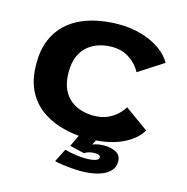

<svg xmlns="http://www.w3.org/2000/svg" viewBox="-128 -828 1132 1162"><g transform="rotate(15 437.5 -247.0)"><path d="M479 212Q457.5 212 425 209.5Q392.5 207 362.2 202.8Q332 198.5 315.5 193.5L357.5 111Q390 120.5 425.8 125.5Q461.5 130.5 489 130.5Q527 130.5 549 123.5Q571 116.5 571 102.5Q571 84.5 535 84.5Q521.5 84.5 503 88.5Q484.5 92.5 473 102.5L380 80.5L414 8.5Q351 3.5 287.2 -16.8Q223.5 -37 170.5 -77.5Q117.5 -118 85.2 -184.2Q53 -250.5 53 -348Q53 -435 79.2 -497Q105.5 -559 149.5 -599.8Q193.5 -640.5 248.2 -663.8Q303 -687 361 -696.5Q419 -706 472.5 -706Q554 -706 621 -685.8Q688 -665.5 735.8 -631Q783.5 -596.5 807.5 -554L652 -453.5Q641.5 -475.5 617.8 -501.2Q594 -527 557.2 -545.2Q520.5 -563.5 470 -563.5Q431.5 -563.5 393.5 -552.5Q355.5 -541.5 324 -516.8Q292.5 -492 273.8 -450.5Q255 -409 255 -348Q255 -286.5 273.5 -244.8Q292 -203 323 -178.2Q354 -153.5 391.8 -142.8Q429.5 -132 468 -132Q518.5 -132 555.8 -149Q593 -166 617 -189.8Q641 -213.5 652 -234L799.5 -128Q769.5 -74.5 697.5 -36.8Q625.5 1 521.5 9L506 38.5Q541 25.5 577.5 25.5Q624.5 25.5 654.8 42.8Q685 60 685 100Q685 137 658 162Q631 187 584.5 199.5Q538 212 479 212Z"/></g></svg>

Font: Trispace SemiExpanded ExtraBold
Style: Regular
Weight: 800
Width: 6
Designer: Tyler Finck
Foundry: Etcetera Type Company
Version: Version 1.210; ttfautohint (v1.8.3)